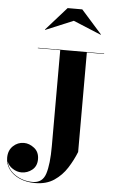

<svg xmlns="http://www.w3.org/2000/svg" viewBox="-65 -1037 663 1110"><g transform="rotate(5 266.0 -482.0)"><path d="M323.5 -923.5 163 -856.5 161.5 -858.5 281.5 -993.5H366.5L486.5 -858.5L485 -856.5ZM130 -750H514.5V-747.5H414.5V-170Q395.5 -122 366.2 -76Q337 -30 292.2 0.2Q247.5 30.5 182 30.5Q131 30.5 91.8 13.2Q52.5 -4 30.5 -34Q8.5 -64 8.5 -101.5Q8.5 -144 35.2 -169.5Q62 -195 98 -195Q129.5 -195 158.2 -172.5Q187 -150 187 -108Q187 -68 160 -46Q133 -24 98 -24Q71.5 -24 47 -39.8Q22.5 -55.5 13.5 -79.5Q23.5 -31.5 68 -3Q112.5 25.5 167 25.5Q224.5 25.5 242.2 -30Q260 -85.5 260 -190V-747.5H130Z"/></g></svg>

Font: Bodoni* 72pt
Style: Bold
Weight: 700
Version: Version 2.3